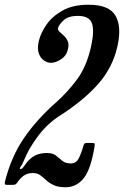

<svg xmlns="http://www.w3.org/2000/svg" viewBox="-43 -780 523 810"><path d="M356 -162.5Q340 -64.5 309.5 -27.2Q279 10 233 10Q202.5 10 183.5 1Q164.5 -8 151.8 -20Q139 -32 126.5 -41Q114 -50 96 -50Q74 -50 59.5 -40.5Q45 -31 33.5 -15Q29.5 -8.5 25 -4.2Q20.5 0 10.5 0H-13.5Q-21.5 0 -22.5 -3.8Q-23.5 -7.5 -22 -14.5Q4.5 -119 57.8 -197Q111 -275 194.5 -349Q242 -391 282.2 -445.2Q322.5 -499.5 341.5 -585Q356 -652 344.5 -682.5Q333 -713 285 -713Q245 -713 225 -694Q205 -675 202 -662Q200 -653.5 207.8 -646.2Q215.5 -639 225.8 -630Q236 -621 242.2 -607.5Q248.5 -594 244 -573Q238 -545.5 215 -530.2Q192 -515 171.5 -515Q157 -515 142.5 -524.8Q128 -534.5 120.8 -554.5Q113.5 -574.5 120.5 -606Q128 -639.5 152.5 -675.2Q177 -711 220.8 -735.5Q264.5 -760 330.5 -760Q417.5 -760 444.2 -713.8Q471 -667.5 452.5 -585Q432.5 -495 370.8 -425.2Q309 -355.5 206.5 -290Q156 -257.5 116.8 -205Q77.5 -152.5 57.5 -102Q51.5 -86.5 44.2 -76.8Q37 -67 43 -67Q50 -67 55.5 -75Q61 -83 71 -95.5Q84.5 -113 104.8 -123.8Q125 -134.5 155 -134.5Q180 -134.5 193.5 -123.5Q207 -112.5 220 -101.5Q233 -90.5 256 -90.5Q277.5 -90.5 288 -109.8Q298.5 -129 308.5 -163.5Q311.5 -172 313.8 -174.5Q316 -177 325.5 -177H346Q354.5 -177 356 -174.2Q357.5 -171.5 356 -162.5Z"/></svg>

Font: Besley* Condensed
Style: Italic
Weight: 400
Width: 3
Italic angle: -13°
Designer: Owen Earl
Foundry: indestructible type*
Version: Version 3.000; ttfautohint (v1.8.3)